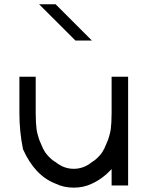

<svg xmlns="http://www.w3.org/2000/svg" viewBox="-20 -853 688 883"><path d="M569.2 -500V0H493.3V-75.8Q452.5 -30.8 402.5 -8.3Q365 10 319.2 10Q273.3 10 235.8 -8.3Q140 -45 85.8 -166.7Q69.2 -248.3 69.2 -333.3V-500H144.2V-333.3Q144.2 -309.2 145.4 -289.2Q146.7 -269.2 148.3 -257.5Q150 -245.8 154.2 -230.8Q158.3 -215.8 160.4 -210.4Q162.5 -205 169.6 -188.8Q176.7 -172.5 179.2 -166.7H180Q185.8 -152.5 202.9 -134.2Q220 -115.8 235.8 -107.5Q273.3 -76.7 319.2 -76.7Q365 -76.7 402.5 -107.5Q417.5 -115.8 434.6 -133.8Q451.7 -151.7 457.5 -166.7H458.3Q460.8 -172.5 467.9 -188.8Q475 -205 477.1 -210.4Q479.2 -215.8 483.3 -230.8Q487.5 -245.8 489.2 -257.5Q490.8 -269.2 492.1 -289.2Q493.3 -309.2 493.3 -333.3V-500ZM235.8 -833.3 402.5 -666.7H326.7L160 -833.3Z"/></svg>

Font: 0xA000
Style: Regular
Weight: 400
Version: Version 0.1